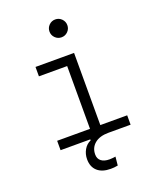

<svg xmlns="http://www.w3.org/2000/svg" viewBox="-171 -841 927 1145"><g transform="rotate(-20 293.0 -268.5)"><path d="M329.6 207Q275.4 207 245.6 180.4Q215.8 153.8 215.8 105.5Q215.8 72.8 231.2 45.7Q246.6 18.6 274.4 6.3V0H85.9V-59.6H294.4V-458H115.2V-517.6H359.9V-59.6H530.3V0H390.1Q333.5 0 302.2 26.1Q271 52.2 271 95.2Q271 122.1 289.6 136.7Q308.1 151.4 342.3 151.4Q350.6 151.4 360.4 150.4Q370.1 149.4 380.4 147.9L375 202.6Q363.3 205.1 351.3 206.1Q339.4 207 329.6 207ZM322.3 -630.4Q298.8 -630.4 282.2 -647Q265.6 -663.6 265.6 -687Q265.6 -710.4 282.2 -727.1Q298.8 -743.7 322.3 -743.7Q345.7 -743.7 362.3 -727.1Q378.9 -710.4 378.9 -687Q378.9 -663.6 362.3 -647Q345.7 -630.4 322.3 -630.4Z"/></g></svg>

Font: Cascadia Mono PL Light
Style: Regular
Weight: 300
Monospace: yes
Designer: Aaron Bell
Foundry: Saja Typeworks
Version: Version 2404.023; ttfautohint (v1.8.4)